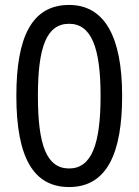

<svg xmlns="http://www.w3.org/2000/svg" viewBox="-20 -745 560 775"><path d="M473 -358C473 -595 403 -725 259 -725C108 -725 46 -595 46 -358C46 -106 117 10 259 10C412 10 473 -127 473 -358ZM133 -358C133 -553 167 -649 259 -649C349 -649 386 -552 386 -358C386 -161 349 -65 259 -65C167 -65 133 -162 133 -358Z"/></svg>

Font: Noto Sans Arabic SemCond
Style: Regular
Weight: 400
Width: 4
Designer: Monotype Design Team, Nadine Chahine, Nizar Qandah and Khaled Hosny
Foundry: Monotype Imaging Inc.
Version: Version 2.012